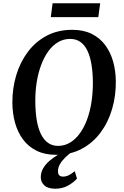

<svg xmlns="http://www.w3.org/2000/svg" viewBox="-20 -935 756 1172"><path d="M322 10Q253.5 10 203.2 -15Q153 -40 120.5 -83.8Q88 -127.5 72 -185Q56 -242.5 55.5 -307Q55 -395.5 79 -475.5Q103 -555.5 149.8 -618Q196.5 -680.5 264.8 -716.8Q333 -753 421 -753Q490 -753 540.2 -728Q590.5 -703 622.8 -659Q655 -615 670.8 -558.5Q686.5 -502 687 -439Q688 -350.5 664.2 -269.5Q640.5 -188.5 593.8 -125.8Q547 -63 478.8 -26.5Q410.5 10 322 10ZM334.5 -44.5Q374.5 -44.5 408 -64.8Q441.5 -85 467.5 -121Q493.5 -157 511.5 -205.5Q529.5 -254 538.2 -311.2Q547 -368.5 547 -431Q546.5 -494 538 -543.5Q529.5 -593 512.8 -627.2Q496 -661.5 470 -679.5Q444 -697.5 408 -697.5Q368 -697.5 334.2 -677.5Q300.5 -657.5 274.8 -621.8Q249 -586 231 -537.8Q213 -489.5 204 -432.8Q195 -376 195.5 -315Q196 -250.5 204.5 -200.5Q213 -150.5 230.2 -115.8Q247.5 -81 273.5 -62.8Q299.5 -44.5 334.5 -44.5ZM316 217Q271.5 216.5 250.2 196.2Q229 176 229 147.5Q229 116.5 243.8 91.8Q258.5 67 281.5 47.2Q304.5 27.5 330.8 11.8Q357 -4 379.5 -16.5L404.5 -26.5L424.5 -12Q398.5 6.5 378 26.5Q357.5 46.5 345.8 67.2Q334 88 334 108.5Q333.5 128 342 135.5Q350.5 143 364.5 143Q383.5 143 400.8 134Q418 125 436.5 110L450 155Q431.5 177 397 197Q362.5 217 316 217ZM301 -915H591.5L580 -830.5H290Z"/></svg>

Font: Merriweather 20pt SemiBold
Style: Italic
Weight: 600
Italic angle: -7.8°
Version: Version 2.101